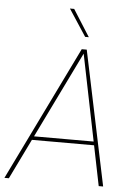

<svg xmlns="http://www.w3.org/2000/svg" viewBox="-60 -946 704 992"><g transform="rotate(5 292.0 -450.5)"><path d="M1 0 341 -697H367L513 0H490L353 -675L24 0ZM118 -208 129 -227H450L454 -208ZM353 -762 262 -901H284L372 -762Z"/></g></svg>

Font: Hanken Grotesk Thin
Style: Italic
Weight: 250
Italic angle: -8°
Designer: Alfredo Marco Pradil
Foundry: Hanken Design Co.
Version: Version 3.013